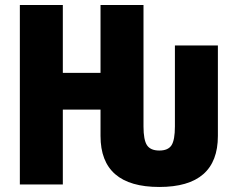

<svg xmlns="http://www.w3.org/2000/svg" viewBox="-20 -734 936 764"><path d="M59 -714H230V-444H380V-714H551V-231Q551 -177 565 -156Q579 -135 614 -135Q649 -135 662.5 -156Q676 -177 676 -231V-553H847V-193Q847 10 614 10Q380 10 380 -193V-298H230V0H59Z"/></svg>

Font: Noto Sans UI CondBlack
Style: Regular
Weight: 900
Width: 3
Designer: Monotype Design Team
Foundry: Monotype Imaging Inc.
Version: Version 1.001